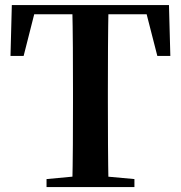

<svg xmlns="http://www.w3.org/2000/svg" viewBox="-20 -761 735 781"><path d="M169.3 0V-32.6L326.9 -47.3H365.6L526.8 -32.6V0ZM273.9 0Q275.9 -85.2 276.4 -171.8Q276.9 -258.5 276.9 -346.1V-393.6Q276.9 -481.3 276.4 -567.7Q275.9 -654.1 273.9 -740.5H421.5Q419.8 -655.6 419.3 -568.4Q418.8 -481.3 418.8 -393.6V-346.9Q418.8 -259.9 419.3 -173.3Q419.8 -86.6 421.5 0ZM22.7 -533.4 28.1 -740.5H667.3L672.9 -533.4H620L566.9 -740.5L633.7 -702.9H60.9L128.7 -740.5L76.1 -533.4Z"/></svg>

Font: Noto Serif SC
Style: Regular
Weight: 200
Designer: Ryoko NISHIZUKA 西塚涼子 (kana & ideographs); Frank Grießhammer (Latin, Greek & Cyrillic); Wenlong ZHANG 张文龙 (bopomofo); San
Foundry: Adobe
Version: Version 2.001;hotconv 1.1.0;makeotfexe 2.6.0